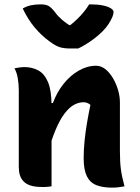

<svg xmlns="http://www.w3.org/2000/svg" viewBox="-20 -853 640 879"><path d="M550 0Q535 3 521.5 4.5Q508 6 492 6Q450 6 421 -5.5Q392 -17 377.5 -46.5Q363 -76 363 -129Q363 -166 367 -206.5Q371 -247 378 -288.5Q385 -330 394 -373Q387 -379 379 -382Q371 -385 363 -385Q341 -385 319.5 -373.5Q298 -362 276.5 -334.5Q255 -307 234.5 -258.5Q214 -210 194 -136V-381H222Q240 -430 270.5 -468.5Q301 -507 340 -529.5Q379 -552 420 -552Q442 -552 461.5 -537Q481 -522 496 -497Q511 -472 520 -442.5Q529 -413 529 -384Q529 -347 529 -309.5Q529 -272 529 -234.5Q529 -197 529 -159Q529 -111 533.5 -77.5Q538 -44 550 0ZM216 0Q207 1 200 2Q193 3 186.5 3Q180 3 172 3Q141 3 120.5 -3.5Q100 -10 88 -22.5Q76 -35 71 -51.5Q66 -68 66 -89Q66 -139 66 -184.5Q66 -230 66 -273Q66 -316 66 -357.5Q66 -399 66 -441Q66 -466 61.5 -494Q57 -522 46 -540Q54 -542 61.5 -543Q69 -544 76.5 -545Q84 -546 91 -546Q127 -546 155.5 -530.5Q184 -515 200 -476.5Q216 -438 216 -369Q216 -305 216 -240Q216 -175 216 -113.5Q216 -52 216 0ZM338 -631Q329 -631 322 -631Q315 -631 302 -631Q273 -631 253.5 -637Q234 -643 206 -664Q188 -677 171 -693Q154 -709 138.5 -727.5Q123 -746 109.5 -767.5Q96 -789 84 -814Q101 -824 120.5 -828.5Q140 -833 166 -833Q189 -833 202 -826Q215 -819 232 -797Q244 -780 263.5 -763Q283 -746 321 -722L266 -738H332L279 -720Q324 -754 349 -781.5Q374 -809 388 -833H394Q428 -833 451.5 -828Q475 -823 487.5 -815Q500 -807 500 -798Q500 -789 494.5 -775.5Q489 -762 477 -743Q466 -726 449.5 -709.5Q433 -693 413.5 -678Q394 -663 374.5 -651Q355 -639 338 -631Z"/></svg>

Font: Recursive Casual ExtraBold
Style: Regular
Weight: 800
Version: Version 1.047